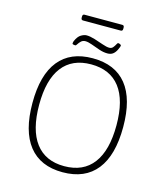

<svg xmlns="http://www.w3.org/2000/svg" viewBox="-135 -1050 1002 1159"><g transform="rotate(15 365.5 -470.5)"><path d="M365 6Q226 6 154 -85Q82 -176 82 -352Q82 -527 154 -616.5Q226 -706 365 -706Q505 -706 577 -616.5Q649 -527 649 -352Q649 -176 577 -85Q505 6 365 6ZM365 -32Q484 -32 545.5 -113.5Q607 -195 607 -352Q607 -508 545.5 -588Q484 -668 365 -668Q247 -668 185.5 -588Q124 -508 124 -352Q124 -195 185.5 -113.5Q247 -32 365 -32ZM242 -754Q238 -754 233.5 -754.5Q229 -755 226 -756.5Q223 -758 223 -762Q223 -765 224 -768.5Q225 -772 226 -776Q240 -808 259 -819Q278 -830 293 -830Q315 -830 344 -821Q373 -812 400 -802.5Q427 -793 443 -793Q458 -793 466.5 -803.5Q475 -814 480 -824Q485 -834 489 -834Q495 -834 501.5 -830.5Q508 -827 508 -824Q508 -821 506 -814.5Q504 -808 497 -794Q487 -775 474 -766Q461 -757 441 -757Q416 -757 388.5 -766.5Q361 -776 336.5 -785Q312 -794 295 -794Q279 -794 268.5 -784Q258 -774 252 -764Q246 -754 242 -754ZM248 -911Q236 -911 236 -925V-933Q236 -947 248 -947H484Q496 -947 496 -933V-925Q496 -911 484 -911Z"/></g></svg>

Font: Asap Thin
Style: Regular
Weight: 250
Designer: Pablo Cosgaya
Foundry: Omnibus-Type
Version: Version 3.001